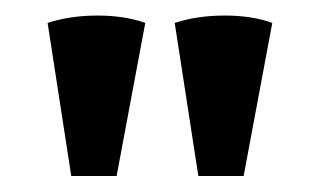

<svg xmlns="http://www.w3.org/2000/svg" viewBox="-20 -754 402 242"><path d="M200.2 -725.1 230 -532.2H287.1L323.2 -725.1Q297.9 -734.4 263.2 -734.4Q228.5 -734.4 200.2 -725.1ZM40 -725.1 69.8 -532.2H127L163.1 -725.1Q137.2 -734.4 102.8 -734.4Q68.4 -734.4 40 -725.1Z"/></svg>

Font: Arima
Style: Bold
Weight: 700
Designer: Joana Correia and Natanael Gama
Foundry: NDISCOVER
Version: Version 1.100;Glyphs 3.1.2 (3151)